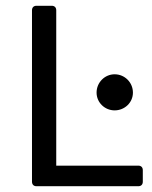

<svg xmlns="http://www.w3.org/2000/svg" viewBox="-20 -645 526 665"><path d="M90.8 -609.4V-15.6C90.8 -5.9 96.7 0 106.4 0H459C468.8 0 474.6 -5.9 474.6 -15.6V-55.7C474.6 -65.4 468.8 -71.3 459 -71.3H174.8V-609.4C174.8 -619.1 168.9 -625 159.2 -625H106.4C96.7 -625 90.8 -619.1 90.8 -609.4ZM314.5 -324.2C314.5 -290 342.8 -262.7 377 -262.7C412.1 -262.7 440.4 -290 440.4 -324.2C440.4 -359.4 412.1 -387.7 377 -387.7C342.8 -387.7 314.5 -359.4 314.5 -324.2Z"/></svg>

Font: Ed Sans Neue
Style: Regular
Weight: 400
Designer: Stephen Hutchings
Version: Version 1.004;PS 001.004;hotconv 1.0.88;makeotf.lib2.5.64775